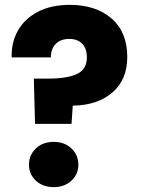

<svg xmlns="http://www.w3.org/2000/svg" viewBox="-20 -761 578 789"><path d="M267 -741Q374 -741 438.5 -685Q503 -629 503 -527Q503 -433 441.5 -380.5Q380 -328 279 -327L274 -252H124L119 -438H179Q256 -438 296.5 -457Q337 -476 337 -526Q337 -561 318 -581Q299 -601 265 -601Q229 -601 209 -580.5Q189 -560 189 -525H28Q26 -586 53.5 -635Q81 -684 135.5 -712.5Q190 -741 267 -741ZM201 8Q156 8 127.5 -18.5Q99 -45 99 -84Q99 -124 127.5 -151Q156 -178 201 -178Q245 -178 273.5 -151Q302 -124 302 -84Q302 -45 273.5 -18.5Q245 8 201 8Z"/></svg>

Font: Fz Poppins
Style: Bold
Weight: 700
Designer: Ninad Kale (Devanagari), Jonny Pinhorn (Latin)
Foundry: Indian Type Foundry
Version: Vit hóa bi Vntype.Com & FontZin.Com